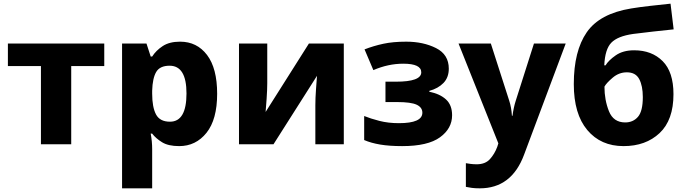

<svg xmlns="http://www.w3.org/2000/svg" viewBox="-20 -786 3735 1046"><path d="M548 -426H368V0H203V-426H23V-549H548Z M904 -428Q996 -428 996 -277Q996 -123 906 -123Q851 -123 830 -162.5Q809 -202 809 -276V-292Q811 -360 831 -394Q851 -428 904 -428ZM961 -559Q903 -559 866.5 -535Q830 -511 809 -478H801L778 -549H645V240H809V26Q809 -16 801 -58H809Q829 -32 863 -11Q897 10 956 10Q1047 10 1105 -62.5Q1163 -135 1163 -275Q1163 -414 1108 -486.5Q1053 -559 961 -559Z M1436 -549H1282V0H1470L1707 -373Q1705 -347 1701.5 -299Q1698 -251 1698 -212V0H1853V-549H1663L1427 -176Q1429 -196 1432.5 -247.5Q1436 -299 1436 -333Z M2193 -559Q2121 -559 2068 -547.5Q2015 -536 1966 -517L2014 -404Q2095 -439 2177 -439Q2275 -439 2275 -392Q2275 -341 2137 -341H2080V-230H2143Q2219 -230 2250 -215.5Q2281 -201 2281 -172Q2281 -115 2153 -115Q2095 -115 2046.5 -127.5Q1998 -140 1964 -154V-23Q2001 -7 2051 1.5Q2101 10 2171 10Q2311 10 2377 -38Q2443 -86 2443 -158Q2443 -214 2409.5 -244.5Q2376 -275 2319 -286V-291Q2367 -304 2396 -334Q2425 -364 2425 -412Q2425 -489 2355.5 -524Q2286 -559 2193 -559Z M2478 -549 2695 -5 2689 14Q2675 52 2649.5 80.5Q2624 109 2577 109Q2560 109 2544 107Q2528 105 2518 103V232Q2532 235 2550 237.5Q2568 240 2594 240Q2767 240 2835 57L3062 -549H2889L2790 -238Q2778 -201 2772 -155H2769Q2766 -202 2754 -238L2654 -549Z M3106 -328Q3106 -165 3179.5 -77.5Q3253 10 3377 10Q3498 10 3573.5 -61Q3649 -132 3649 -273Q3649 -394 3590 -453Q3531 -512 3435 -512Q3374 -512 3334.5 -484.5Q3295 -457 3279 -430H3272Q3276 -518 3310.5 -553.5Q3345 -589 3429 -601Q3475 -607 3537.5 -614Q3600 -621 3650 -626L3633 -766Q3577 -760 3522.5 -754Q3468 -748 3419 -740Q3247 -712 3176.5 -610Q3106 -508 3106 -328ZM3386 -119Q3322 -119 3297.5 -180Q3273 -241 3273 -314Q3283 -333 3317.5 -362.5Q3352 -392 3395 -392Q3443 -392 3462.5 -355Q3482 -318 3482 -257Q3482 -180 3455.5 -149.5Q3429 -119 3386 -119Z"/></svg>

Font: Noto Sans UI Extra
Style: Regular
Weight: 800
Designer: Monotype Design Team
Foundry: Monotype Imaging Inc.
Version: Version 1.901